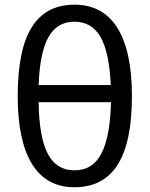

<svg xmlns="http://www.w3.org/2000/svg" viewBox="-20 -785 635 815"><path d="M540 -377Q540 -180.7 479.2 -85.4Q418.5 9.8 295.9 9.8Q176.8 9.8 116 -88.6Q55.2 -187 55.2 -377Q55.2 -575.2 115.2 -670.2Q175.3 -765.1 295.9 -765.1Q416.5 -765.1 478.3 -666.5Q540 -567.9 540 -377ZM295.9 -62Q374 -62 410.9 -134.3Q447.8 -206.5 451.2 -351.1H144Q146 -202.1 182.9 -132.1Q219.7 -62 295.9 -62ZM295.9 -692.9Q222.7 -692.9 185.8 -627.7Q148.9 -562.5 144 -423.8H450.2Q443.8 -564.5 406.2 -628.7Q368.7 -692.9 295.9 -692.9Z"/></svg>

Font: Noto Sans Southeast Asian
Style: Regular
Weight: 400
Designer: Monotype Design Team
Foundry: Monotype Imaging Inc.
Version: Version 1.06 uh; ttfautohint (v1.4.1)